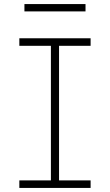

<svg xmlns="http://www.w3.org/2000/svg" viewBox="-20 -923 540 943"><path d="M75 0V-37H230V-698H75V-735H425V-698H270V-37H425V0ZM100 -867V-903H400V-867Z"/></svg>

Font: Iosevka SS04 Extralight
Style: Regular
Weight: 200
Monospace: yes
Designer: Belleve Invis
Foundry: Belleve Invis
Version: Version 19.0.0; ttfautohint (v1.8.4)